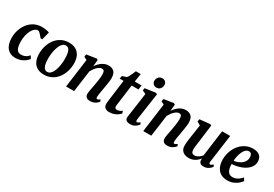

<svg xmlns="http://www.w3.org/2000/svg" viewBox="39 -1769 3931 2759"><g transform="rotate(30 2004.5 -390.0)"><path d="M214 10Q129.5 10 79.8 -48.2Q30 -106.5 29 -217Q28.5 -277.5 47 -339.2Q65.5 -401 103.8 -453Q142 -505 199.8 -536.5Q257.5 -568 335 -568Q364 -568 398 -563Q432 -558 455 -547.5L420.5 -414.5L392 -417Q380.5 -432 364.8 -450.8Q349 -469.5 333.2 -483Q317.5 -496.5 305.5 -496.5Q278.5 -496.5 253.5 -476.8Q228.5 -457 209.2 -420.8Q190 -384.5 179 -334.5Q168 -284.5 169 -224Q170.5 -170.5 181.2 -137Q192 -103.5 212.8 -87.8Q233.5 -72 264.5 -72Q295.5 -72 318.8 -80.2Q342 -88.5 360 -102.5Q378 -116.5 393.5 -134L420 -89Q407.5 -70 379.8 -46.8Q352 -23.5 310.5 -6.8Q269 10 214 10Z M781.5 -568.5Q848 -568.5 894.5 -542.5Q941 -516.5 965.8 -466.2Q990.5 -416 991 -343Q991 -271.5 970.8 -207.5Q950.5 -143.5 911.8 -93.8Q873 -44 817.5 -15.5Q762 13 692.5 13Q627.5 13 581 -13.2Q534.5 -39.5 510.2 -89.8Q486 -140 485 -212.5Q484.5 -284.5 504.8 -348.8Q525 -413 563.8 -462.5Q602.5 -512 657.5 -540.2Q712.5 -568.5 781.5 -568.5ZM762 -509.5Q734 -509.5 712.8 -491.5Q691.5 -473.5 676.2 -443Q661 -412.5 651 -374.5Q641 -336.5 636.5 -296.5Q632 -256.5 632 -219.5Q632.5 -154.5 643 -116.5Q653.5 -78.5 672 -62Q690.5 -45.5 715 -45.5Q742.5 -45.5 763.5 -63.5Q784.5 -81.5 800 -112Q815.5 -142.5 825.2 -180.5Q835 -218.5 839.5 -258.8Q844 -299 843.5 -336.5Q843.5 -402 833.2 -439.8Q823 -477.5 805 -493.5Q787 -509.5 762 -509.5Z M1249 -447.5Q1267 -473.5 1287.8 -495.5Q1308.5 -517.5 1332.5 -533.8Q1356.5 -550 1383.2 -559Q1410 -568 1439 -568Q1494.5 -568 1529 -535.5Q1563.5 -503 1563.5 -421Q1563.5 -404 1559.2 -373Q1555 -342 1549.2 -308Q1543.5 -274 1539 -247Q1535 -222 1529.8 -194.2Q1524.5 -166.5 1520.8 -140.2Q1517 -114 1516.5 -94Q1516.5 -76.5 1521.5 -70.5Q1526.5 -64.5 1533 -64.5Q1542 -64.5 1552.2 -69.8Q1562.5 -75 1578.5 -87.5L1591.5 -56.5Q1587.5 -49.5 1570.5 -33.5Q1553.5 -17.5 1525.5 -3.8Q1497.5 10 1458.5 10Q1423.5 10 1405.2 -0.8Q1387 -11.5 1380.5 -28.8Q1374 -46 1374 -65Q1374.5 -78 1376.8 -95.5Q1379 -113 1383 -133.8Q1387 -154.5 1391 -176Q1395 -197.5 1399 -218Q1402.5 -238.5 1406.8 -262.2Q1411 -286 1414.5 -311.5Q1418 -337 1420.5 -361.5Q1423 -386 1422.5 -407.5Q1422 -437 1417.2 -452.8Q1412.5 -468.5 1402 -474.8Q1391.5 -481 1374.5 -481Q1358 -481 1339.5 -471Q1321 -461 1303 -443.8Q1285 -426.5 1268.2 -403.8Q1251.5 -381 1238 -355.5L1189.5 0H1056.5L1120.5 -475.5L1069.5 -503L1077 -543.5L1236 -568L1259 -556.5Z M1826.5 -183.5Q1824 -167.5 1822.5 -155.2Q1821 -143 1819.8 -132.8Q1818.5 -122.5 1818.5 -112Q1818.5 -93.5 1827.2 -83.8Q1836 -74 1853 -74Q1879.5 -74 1900.2 -83.2Q1921 -92.5 1938 -106.5L1950 -67Q1937 -52 1913.5 -34Q1890 -16 1854.8 -3Q1819.5 10 1771.5 10Q1734.5 10 1707.5 -9.2Q1680.5 -28.5 1680.5 -76.5Q1680.5 -80 1680.8 -85.8Q1681 -91.5 1682.2 -102.2Q1683.5 -113 1685.5 -130.8Q1687.5 -148.5 1691.5 -176.5L1731.5 -483H1666L1676.5 -531.5L1743.5 -553.5Q1756.5 -565 1769.5 -589Q1782.5 -613 1794.5 -640.5Q1806.5 -668 1815.5 -691H1896.5L1875.5 -555H1988.5L1978.5 -483H1866Z M2123 10Q2094 10 2074.2 1.5Q2054.5 -7 2045.5 -22.2Q2036.5 -37.5 2039 -58.5Q2041.5 -81 2046.2 -113.5Q2051 -146 2056.8 -186.5Q2062.5 -227 2069.5 -274Q2076.5 -321 2083.2 -372Q2090 -423 2097 -476L2039 -503.5L2046 -543L2219.5 -567.5L2244 -556L2178 -101Q2175.5 -83 2180 -73.8Q2184.5 -64.5 2194.5 -64.5Q2203.5 -64.5 2214.2 -70.2Q2225 -76 2242 -90L2255 -59.5Q2249.5 -52 2232.8 -35.5Q2216 -19 2188.5 -4.5Q2161 10 2123 10ZM2183 -634.5Q2153.5 -634.5 2132.8 -656.5Q2112 -678.5 2113.5 -708Q2115 -744.5 2137.8 -769.5Q2160.5 -794.5 2199 -794.5Q2232 -794.5 2251.5 -773.2Q2271 -752 2270.5 -724.5Q2270 -686.5 2248 -660.5Q2226 -634.5 2183 -634.5Z M2530 -447.5Q2548 -473.5 2568.8 -495.5Q2589.5 -517.5 2613.5 -533.8Q2637.5 -550 2664.2 -559Q2691 -568 2720 -568Q2775.5 -568 2810 -535.5Q2844.5 -503 2844.5 -421Q2844.5 -404 2840.2 -373Q2836 -342 2830.2 -308Q2824.5 -274 2820 -247Q2816 -222 2810.8 -194.2Q2805.5 -166.5 2801.8 -140.2Q2798 -114 2797.5 -94Q2797.5 -76.5 2802.5 -70.5Q2807.5 -64.5 2814 -64.5Q2823 -64.5 2833.2 -69.8Q2843.5 -75 2859.5 -87.5L2872.5 -56.5Q2868.5 -49.5 2851.5 -33.5Q2834.5 -17.5 2806.5 -3.8Q2778.5 10 2739.5 10Q2704.5 10 2686.2 -0.8Q2668 -11.5 2661.5 -28.8Q2655 -46 2655 -65Q2655.5 -78 2657.8 -95.5Q2660 -113 2664 -133.8Q2668 -154.5 2672 -176Q2676 -197.5 2680 -218Q2683.5 -238.5 2687.8 -262.2Q2692 -286 2695.5 -311.5Q2699 -337 2701.5 -361.5Q2704 -386 2703.5 -407.5Q2703 -437 2698.2 -452.8Q2693.5 -468.5 2683 -474.8Q2672.5 -481 2655.5 -481Q2639 -481 2620.5 -471Q2602 -461 2584 -443.8Q2566 -426.5 2549.2 -403.8Q2532.5 -381 2519 -355.5L2470.5 0H2337.5L2401.5 -475.5L2350.5 -503L2358 -543.5L2517 -568L2540 -556.5Z M3091 10Q3059 10 3028.2 -1.8Q2997.5 -13.5 2976.8 -41.2Q2956 -69 2955.5 -117.5Q2955.5 -135 2957 -155.8Q2958.5 -176.5 2961.2 -199.8Q2964 -223 2967.5 -246.8Q2971 -270.5 2974.5 -293L3002 -475.5L2943.5 -509.5L2951 -550L3120 -567.5L3143.5 -556L3109.5 -289Q3107 -267.5 3104 -246.2Q3101 -225 3098.2 -205Q3095.5 -185 3093.8 -167.8Q3092 -150.5 3092 -137.5Q3092 -109.5 3098.2 -93.5Q3104.5 -77.5 3116.8 -70.8Q3129 -64 3147 -64Q3169 -64 3190.5 -73.5Q3212 -83 3230.2 -98.2Q3248.5 -113.5 3262.5 -130.5L3320.5 -563.5H3454.5L3391 -101.5Q3388.5 -82 3393.8 -73.2Q3399 -64.5 3409 -64.5Q3418 -64.5 3427.8 -70Q3437.5 -75.5 3456 -90L3469.5 -59.5Q3465 -51.5 3448 -34.8Q3431 -18 3403.8 -4.2Q3376.5 9.5 3341.5 9.5Q3304.5 9.5 3286 -5.5Q3267.5 -20.5 3265 -46.5Q3264.5 -49 3264.5 -52.5Q3264.5 -56 3264.5 -60.2Q3264.5 -64.5 3265 -69Q3265.5 -73.5 3266 -77.5L3264.5 -78.5Q3251 -62.5 3234.2 -46.8Q3217.5 -31 3196.2 -18.2Q3175 -5.5 3148.8 2.2Q3122.5 10 3091 10Z M3952.5 -102Q3939 -81 3909.2 -54.5Q3879.5 -28 3835.5 -8.5Q3791.5 11 3734 11Q3678 11 3638.8 -8Q3599.5 -27 3575.5 -59.2Q3551.5 -91.5 3540.8 -131.5Q3530 -171.5 3530 -212.5Q3530 -288.5 3553 -353.5Q3576 -418.5 3617 -467Q3658 -515.5 3713.2 -543Q3768.5 -570.5 3833 -570.5Q3885 -570.5 3918 -554.2Q3951 -538 3967 -510.2Q3983 -482.5 3983.5 -448Q3984.5 -400 3964 -363.8Q3943.5 -327.5 3909 -301.5Q3874.5 -275.5 3833 -259Q3791.5 -242.5 3749.8 -234.2Q3708 -226 3674 -225.5Q3673 -190.5 3678.8 -161.5Q3684.5 -132.5 3696.8 -111.2Q3709 -90 3728 -78.2Q3747 -66.5 3773 -66.5Q3808 -66.5 3836 -78.2Q3864 -90 3886 -108.5Q3908 -127 3925 -147ZM3802.5 -508Q3770.5 -508 3747.5 -486.2Q3724.5 -464.5 3709 -429.8Q3693.5 -395 3685 -355.5Q3676.5 -316 3674.5 -280Q3695.5 -281 3720.2 -288Q3745 -295 3769 -308Q3793 -321 3812.5 -339.5Q3832 -358 3843.2 -382.5Q3854.5 -407 3853.5 -436.5Q3852.5 -472 3839.5 -490Q3826.5 -508 3802.5 -508Z"/></g></svg>

Font: Merriweather Light 18pt
Style: Bold Italic
Weight: 700
Italic angle: -7.8°
Version: Version 2.101